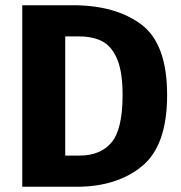

<svg xmlns="http://www.w3.org/2000/svg" viewBox="-20 -713 691 733"><path d="M618 -350Q618 -157 522 -78.5Q426 0 273 0H65V-693H258Q421 -693 519.5 -619.5Q618 -546 618 -350ZM229 -574V-119H283Q364 -119 406 -169.5Q448 -220 448 -350Q448 -439 427 -488Q406 -537 370 -555.5Q334 -574 281 -574Z"/></svg>

Font: Statis Sans
Style: Bold
Weight: 700
Designer: bBox Type GmbH
Foundry: bBox Type GmbH
Version: Version 1.000